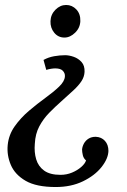

<svg xmlns="http://www.w3.org/2000/svg" viewBox="-20 -536 509 772"><path d="M242 -314Q258 -314 276.5 -307.5Q295 -301 308 -286.5Q321 -272 320 -247Q319 -227 307.5 -209.5Q296 -192 275.5 -173Q255 -154 227 -129Q202 -107 178 -82.5Q154 -58 138 -28Q122 2 120 42Q117 76 125.5 104.5Q134 133 157.5 150Q181 167 223 167Q248 167 269.5 158Q291 149 306.5 135.5Q322 122 326 109Q316 101 313 88Q310 75 310 65Q311 53 317.5 41Q324 29 336 21.5Q348 14 365 14Q388 15 402 30.5Q416 46 416 71Q415 102 388 136Q361 170 313.5 193Q266 216 204 216Q126 216 83 191Q40 166 23.5 127Q7 88 11 47Q15 6 39 -28Q63 -62 96.5 -90.5Q130 -119 162.5 -142.5Q195 -166 217.5 -187.5Q240 -209 241 -229Q242 -241 233 -251Q224 -261 202 -261Q195 -261 185.5 -259.5Q176 -258 166 -255L155 -295Q175 -306 198 -310Q221 -314 242 -314ZM246 -516Q270 -516 287 -498Q304 -480 303 -451Q302 -424 282 -404.5Q262 -385 239 -385Q214 -385 198 -404.5Q182 -424 183 -451Q184 -478 203 -497Q222 -516 246 -516Z"/></svg>

Font: Lora Medium
Style: Italic
Weight: 500
Italic angle: -3°
Designer: Olga Karpushina, Alexei Vanyashin (Cyrillic)
Foundry: Cyreal
Version: Version 3.004